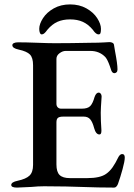

<svg xmlns="http://www.w3.org/2000/svg" viewBox="-20 -846 608 871"><path d="M31 -7Q31 -20 60 -26Q98 -34 114 -49.5Q130 -65 130 -98V-550Q130 -584 116 -598.5Q102 -613 65 -621Q36 -627 36 -641Q36 -647 43 -650.5Q50 -654 62 -654Q97 -654 149 -652Q199 -650 229 -650Q296 -650 394 -652Q427 -652 450.5 -653.5Q474 -655 477 -655Q484 -655 490 -652Q496 -649 497 -643L502 -613Q513 -556 513 -531Q513 -522 508.5 -518Q504 -514 499 -514Q490 -514 485 -526Q484 -530 478.5 -545.5Q473 -561 468 -571Q463 -581 458 -587Q431 -615 390 -615H278Q264 -615 250 -604.5Q236 -594 236 -579V-375Q236 -365 242 -359Q248 -353 257 -353H351Q378 -353 389.5 -365Q401 -377 409 -406Q416 -426 428 -426Q433 -426 437 -421Q441 -416 441 -408Q437 -352 437 -335Q437 -298 440 -256V-252Q440 -236 431 -236Q415 -236 407 -265Q400 -292 389.5 -304.5Q379 -317 360 -317H267Q250 -317 243 -311.5Q236 -306 236 -291V-100Q236 -66 250.5 -52Q265 -38 297 -38H376Q434 -38 461 -57Q477 -68 490 -86Q503 -104 518 -135Q526 -148 535 -147Q546 -147 546 -131Q546 -115 536 -78.5Q526 -42 515 -11Q508 5 498 5Q428 5 348 2Q321 1 278.5 0Q236 -1 180 -1Q152 -1 123 2Q66 5 57 5Q31 5 31 -7ZM438 -715Q438 -703 436 -696.5Q434 -690 427 -690Q421 -690 415.5 -694.5Q410 -699 406.5 -703.5Q403 -708 401 -711Q380 -736 355.5 -747Q331 -758 298 -758Q265 -758 240.5 -747Q216 -736 195 -711Q193 -708 188 -702Q183 -696 178.5 -693Q174 -690 169 -690Q164 -690 161 -697Q158 -704 158 -715Q158 -737 175 -763.5Q192 -790 224 -808Q256 -826 298 -826Q340 -826 372 -808Q404 -790 421 -763.5Q438 -737 438 -715Z"/></svg>

Font: EB Garamond Medium
Style: Regular
Weight: 500
Designer: Georg Duffner and Octavio Pardo
Foundry: Georg Duffner
Version: Version 1.000